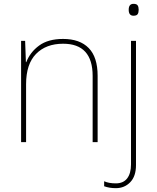

<svg xmlns="http://www.w3.org/2000/svg" viewBox="-20 -741 820 1001"><path d="M489 -346V0H463V-345Q463 -513 309 -513Q220 -513 168 -460Q116 -407 116 -302V0H90V-528H111L115 -417H117Q137 -469 184 -503.5Q231 -538 309 -538Q396 -538 442.5 -490.5Q489 -443 489 -346ZM676 -721Q692 -721 697.5 -713Q703 -705 703 -690Q703 -675 697.5 -667Q692 -659 676 -659Q651 -659 651 -690Q651 -721 676 -721ZM523 230V204Q547 215 584 215Q623 215 643 189Q663 163 663 116V-528H689V120Q689 178 659 209Q629 240 584 240Q550 240 523 230Z"/></svg>

Font: Noto Sans UI Thin
Style: Regular
Weight: 250
Designer: Monotype Design Team
Foundry: Monotype Imaging Inc.
Version: Version 1.001